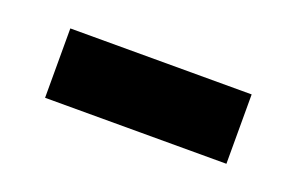

<svg xmlns="http://www.w3.org/2000/svg" viewBox="-33 -398 398 258"><g transform="rotate(20 166.5 -268.5)"><path d="M36.6 -219.2V-318.4H295.9V-219.2Z"/></g></svg>

Font: Reddit Sans Condensed SemiBold
Style: Regular
Weight: 600
Designer: Stephen Hutchings
Foundry: Reddit
Version: Version 1.014